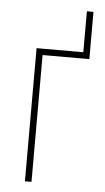

<svg xmlns="http://www.w3.org/2000/svg" viewBox="-51 -723 413 757"><g transform="rotate(5 155.5 -344.5)"><path d="M288 -689H262V-527H77V0H103V-502H288Z"/></g></svg>

Font: Noto Sans Condensed Thin
Style: Regular
Weight: 100
Width: 3
Designer: Monotype Design Team
Foundry: Monotype Imaging Inc.
Version: Version 2.013